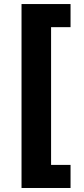

<svg xmlns="http://www.w3.org/2000/svg" viewBox="-20 -792 417 948"><path d="M86.3 136.2V-772H328.3V-657.9H232.2V22.2H328.3V136.2Z"/></svg>

Font: GitLab Sans
Style: Regular
Weight: 400
Designer: Rasmus Andersson
Foundry: Modifications by GitLab B.V., manufactured by rsms
Version: Version 4.000;git-c8fb6b7